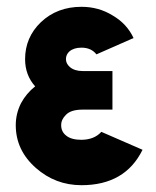

<svg xmlns="http://www.w3.org/2000/svg" viewBox="-20 -532 459 564"><path d="M310.3 -323.3H222.7Q198.7 -323.3 185 -335.3Q173.7 -345.3 173.7 -358.3Q173.7 -372 184.3 -381.3Q197.3 -392 219.3 -392Q248 -392 263.3 -372.3L372.3 -420.3Q362.7 -441 347.3 -457.7Q332 -474.3 310.7 -486.7Q269.7 -512 219.3 -512Q147.7 -512 100 -466.7Q53.7 -422 53.7 -358.3Q53.7 -311.3 83.3 -278.3Q57.3 -257.7 42 -229.3Q26.3 -198.7 26.3 -164.3Q26.3 -90.7 85.3 -38.7Q142.7 12 219.3 12Q347.7 12 398.7 -92L277.7 -144.7Q257 -121.7 219.3 -121.3Q189 -121.3 174 -134Q159.7 -145.3 159.7 -164.3Q159.7 -173 163.2 -180.3Q166.7 -187.7 173.3 -194.3Q187.7 -210 222.7 -210H310.3Z"/></svg>

Font: Unageo Variable
Style: Regular
Weight: 300
Designer: Richard Sepsi
Foundry: Richard Sepsi
Version: Version 2.200